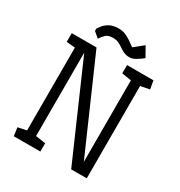

<svg xmlns="http://www.w3.org/2000/svg" viewBox="-196 -987 1051 1122"><g transform="rotate(30 329.5 -426.0)"><path d="M62 0 54 -56 112 -68V-627L54 -632V-691H221L491 -75V-625L427 -635V-691H605L615 -635L554 -623V0H449L174 -629V-66L241 -56V0ZM202 -739 165 -770V-786Q170 -794 182 -809.5Q194 -825 217.5 -838.5Q241 -852 279 -852Q304 -852 323.5 -844Q343 -836 361.5 -823.5Q380 -811 401 -796L463 -846L500 -780Q485 -767 460.5 -752Q436 -737 416 -737Q394 -737 377.5 -744.5Q361 -752 346.5 -762.5Q332 -773 315.5 -780.5Q299 -788 277 -788Q245 -788 229 -772.5Q213 -757 202 -739Z"/></g></svg>

Font: Kreon Light
Style: Regular
Weight: 300
Designer: Julia Petretta
Foundry: Julia Petretta and Eli Heuer
Version: Version 2.002